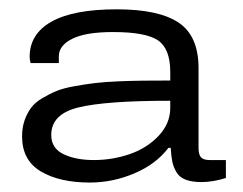

<svg xmlns="http://www.w3.org/2000/svg" viewBox="-20 -718 516 408"><path d="M170.9 -330.1Q106.4 -330.1 66.7 -353.8Q26.9 -377.4 26.9 -428.2Q26.9 -446.8 32.2 -462.2Q37.6 -477.5 46.1 -489Q54.7 -500.5 70.1 -509.5Q85.4 -518.6 100.3 -524.7Q115.2 -530.8 138.7 -534.9Q162.1 -539.1 182.1 -541.5Q202.1 -543.9 231.9 -545.2Q261.7 -546.4 284.7 -546.6Q307.6 -546.9 341.8 -546.9V-564.9Q341.8 -614.3 315.9 -632.1Q290 -649.9 220.2 -649.9Q162.6 -649.9 133.8 -635.7Q105 -621.6 105 -598.1V-584H44.9Q43 -591.8 43 -597.2Q43 -646 89.6 -672.1Q136.2 -698.2 228 -698.2Q317.4 -698.2 359.6 -669.9Q401.9 -641.6 401.9 -573.2V-403.8Q401.9 -389.6 407 -383.8Q412.1 -377.9 425.8 -377.9H460V-339.8Q432.6 -331.1 408.2 -331.1Q387.7 -331.1 374.5 -336.2Q361.3 -341.3 355 -352.1Q348.6 -362.8 346.2 -374.3Q343.8 -385.7 342.8 -403.8H337.9Q311.5 -369.1 265.6 -349.6Q219.7 -330.1 170.9 -330.1ZM179.2 -377.9Q219.2 -377.9 255.9 -390.6Q292.5 -403.3 317.1 -429.4Q341.8 -455.6 341.8 -488.8V-503.9Q204.6 -503.9 146.7 -489.7Q88.9 -475.6 88.9 -431.2Q88.9 -402.8 115 -390.4Q141.1 -377.9 179.2 -377.9Z"/></svg>

Font: Archivo Expanded Light
Style: Regular
Weight: 300
Width: 7
Designer: Hector Gatti
Foundry: Omnibus-Type
Version: Version 2.001